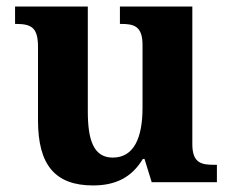

<svg xmlns="http://www.w3.org/2000/svg" viewBox="-20 -556 707 586"><path d="M264 10C332 10 382 -14 416 -71H421L443 0H642V-53H634C595 -53 567 -58 567 -116V-536H346V-483H349C388 -483 415 -477 415 -419V-227C415 -134 388 -75 324 -75C265 -75 248 -130 248 -216V-536H26V-483H29C78 -483 96 -470 96 -412V-188C96 -53 148 10 264 10Z"/></svg>

Font: Noto Serif Georgian Bold
Style: Regular
Weight: 700
Designer: Monotype Design Team, Akaki Razmadze
Foundry: Google LLC
Version: Version 2.003